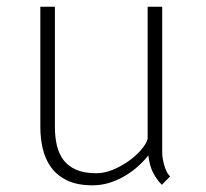

<svg xmlns="http://www.w3.org/2000/svg" viewBox="-20 -537 607 567"><path d="M418 -78.1Q404.3 -60.5 386 -44.4Q367.7 -28.3 346.4 -16.1Q325.2 -3.9 301.8 3.2Q278.3 10.3 253.4 10.3Q209 10.3 179.4 -3.7Q149.9 -17.6 132.1 -41.3Q114.3 -64.9 106.7 -96.2Q99.1 -127.4 99.1 -162.6V-517.1H142.1V-162.6Q142.1 -132.8 147.9 -107.7Q153.8 -82.5 167.7 -64.2Q181.6 -45.9 205.3 -35.6Q229 -25.4 264.6 -25.4Q288.1 -25.4 313 -35.6Q337.9 -45.9 359.4 -61Q380.9 -76.2 396.2 -93.8Q411.6 -111.3 416 -126.5V-517.1H459V-83.5Q459 -79.6 460.2 -71Q461.4 -62.5 464.1 -52.2Q466.8 -42 471.2 -32.2Q475.6 -22.5 482.4 -16.1L458 8.8Q442.9 -6.3 432.4 -26.4Q421.9 -46.4 418 -78.1Z"/></svg>

Font: Ufes Sans Thin
Style: Regular
Weight: 100
Designer: Ricardo Esteves & Thais Bronze
Foundry: ProDesignUfes - Ricardo Esteves, Thais Bronze (This is a derivative work, based on Roboto family, by Christian Robertson
Version: Version 2.0